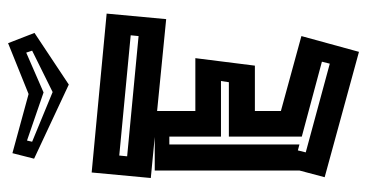

<svg xmlns="http://www.w3.org/2000/svg" viewBox="-242 -652 930 487"><g transform="rotate(-90 223.5 -409.0)"><path d="M17 -51 34 -115V-482H119L15 -492L29 -642L432 -604L418 -453L185 -476V-379H319L300 -228H185V-162L375 -110L335 36ZM70 -552 375 -523 377 -543 72 -572ZM80 -99 305 -38 310 -58 120 -109V-294H258L261 -314H120V-445H100V-115L85 -119ZM64 -788 78 -843 228 -802 357 -854 383 -787 252 -700ZM232 -764 110 -806 107 -793 233 -741 338 -793 333 -808Z"/></g></svg>

Font: Blaka Hollow
Style: Regular
Weight: 400
Designer: Mohamed Gaber
Foundry: Kief Type Foundry
Version: Version 1.003; ttfautohint (v1.8.4.7-5d5b)